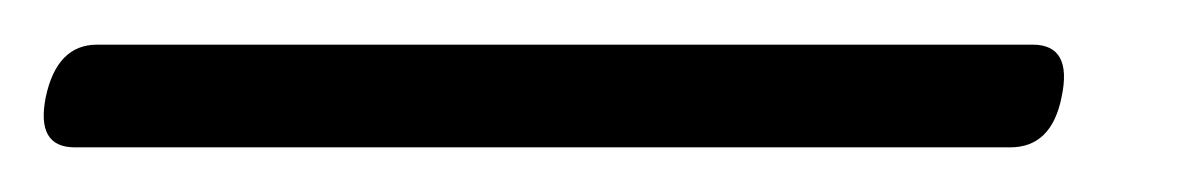

<svg xmlns="http://www.w3.org/2000/svg" viewBox="-54 74 537 86"><path d="M-33.5 117.5Q-28.5 94 -10.5 94H408.5Q426.5 94 421.5 117.5Q417 140 398.5 140H-20.5Q-38 140 -33.5 117.5Z"/></svg>

Font: Fraunces 9pt S050 Light
Style: Italic
Weight: 300
Italic angle: -16°
Version: Version 1.000; ttfautohint (v1.8.3)